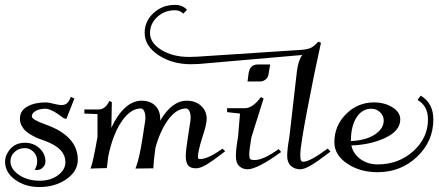

<svg xmlns="http://www.w3.org/2000/svg" viewBox="-37 -670 1762 771"><path d="M-16.6 -20.5Q-16.6 -41 -5.9 -57.6Q16.6 -96.7 63.5 -96.7Q97.7 -96.7 121.6 -74.7Q145.5 -52.7 145.5 -21.5Q145.5 -7.8 135.3 2.4Q125 12.7 111.3 12.7H102.5L106.4 3.9Q112.3 -8.8 112.3 -23.4Q112.3 -44.9 97.7 -60.1Q83 -75.2 62.5 -75.2Q38.1 -75.2 21.5 -59.6Q4.9 -43.9 4.9 -22.5Q4.9 8.8 39.1 32.2Q73.2 55.7 123 55.7Q166 55.7 195.8 33.7Q225.6 11.7 225.6 -18.6Q225.6 -74.2 145.5 -103.5Q128.9 -109.4 118.7 -113.3Q108.4 -117.2 92.3 -126Q76.2 -134.8 66.9 -143.1Q57.6 -151.4 50.3 -164.6Q43 -177.7 43 -193.4Q43 -225.6 72.8 -242.2Q102.5 -258.8 146.5 -258.8Q158.2 -258.8 184.6 -252Q202.1 -248 208 -248Q223.6 -248 231.4 -254.9Q239.3 -261.7 245.1 -275.4L247.1 -281.2L261.7 -274.4L229.5 -192.4L218.8 -195.3Q169.9 -233.4 145.5 -233.4Q122.1 -233.4 106.4 -224.6Q90.8 -215.8 90.8 -202.6Q90.8 -189.5 146.5 -169.9Q275.4 -124 275.4 -28.3Q275.4 17.6 230 49.3Q184.6 81.1 121.1 81.1Q64.5 81.1 23.9 51.8Q-16.6 22.5 -16.6 -20.5Z M301.8 -213.9V-230.5H359.4Q385.7 -230.5 402.3 -264.6L412.1 -259.8L410.2 -157.2Q433.6 -208 464.8 -236.8Q496.1 -265.6 531.2 -265.6Q566.4 -265.6 586.4 -245.6Q606.4 -225.6 606.4 -192.4V-185.5Q653.3 -265.6 712.9 -265.6Q748 -265.6 770.5 -245.1Q793 -224.6 793 -192.4Q793 -170.9 775.4 -118.2Q757.8 -62.5 757.8 -39.1Q757.8 -31.2 765.6 -31.2Q798.8 -31.2 856.4 -73.2L867.2 -62.5Q819.3 -25.4 793.5 -9.8Q767.6 5.9 750 5.9Q728.5 5.9 718.8 -5.4Q709 -16.6 709 -43Q709 -66.4 717.8 -120.1L725.6 -171.9Q728.5 -185.5 728.5 -197.3Q728.5 -214.8 723.1 -224.6Q717.8 -234.4 710 -234.4Q680.7 -234.4 654.3 -208Q627.9 -181.6 608.4 -136.7Q595.7 -108.4 586.9 -75.2Q579.1 -16.6 579.1 0V5.9L506.8 6.8L509.8 -1Q522.5 -33.2 536.1 -120.1L543.9 -171.9Q546.9 -185.5 546.9 -197.3Q546.9 -214.8 541.5 -224.6Q536.1 -234.4 528.3 -234.4Q497.1 -234.4 468.8 -204.1Q440.4 -173.8 420.9 -123Q406.2 -85 397.5 -41Q394.5 -18.6 392.6 0L391.6 4.9L326.2 6.8L329.1 -1Q336.9 -20.5 354.5 -120.1V-211.9Z M957 -342.8 960.9 -373Q965.8 -411.1 998 -411.1H1047.9L1041 -370.1Q1039.1 -358.4 1029.3 -350.6Q1019.5 -342.8 1006.8 -342.8ZM875 -219.7V-235.4H946.3Q977.5 -236.3 1007.8 -276.4L1010.7 -280.3L1021.5 -274.4L972.7 -119.1Q963.9 -67.4 963.9 -49.8Q963.9 -35.2 967.8 -31.2Q971.7 -27.3 985.4 -27.3Q1020.5 -27.3 1082 -71.3L1091.8 -59.6Q996.1 9.8 957 9.8Q938.5 9.8 924.3 -2.4Q910.2 -14.6 910.2 -43Q910.2 -71.3 918.9 -120.1L926.8 -213.9Z M543.9 -538.1Q543.9 -585 579.6 -617.7Q615.2 -650.4 666 -650.4Q695.3 -650.4 713.9 -630.9L699.2 -615.2Q685.5 -628.9 666 -628.9Q624 -628.9 594.7 -602.1Q565.4 -575.2 565.4 -537.1Q565.4 -498 610.8 -469.7Q656.2 -441.4 722.7 -441.4Q740.2 -441.4 754.9 -442.4L1171.9 -469.7Q1200.2 -471.7 1213.4 -479Q1226.6 -486.3 1238.3 -500L1242.2 -502.9L1252 -498L1251 -494.1Q1225.6 -380.9 1197.3 -231.9Q1168.9 -83 1168.9 -49.8Q1168.9 -32.2 1171.4 -26.4Q1173.8 -20.5 1180.7 -20.5Q1207 -20.5 1274.4 -70.3L1279.3 -73.2L1290 -61.5L1285.2 -57.6Q1238.3 -21.5 1211.4 -5.9Q1184.6 9.8 1168 9.8Q1146.5 9.8 1131.3 -3.9Q1116.2 -17.6 1116.2 -43Q1116.2 -71.3 1125 -120.1L1155.3 -383.8Q1161.1 -428.7 1176.8 -449.2L761.7 -413.1Q745.1 -412.1 729.5 -412.1Q654.3 -412.1 599.1 -448.7Q543.9 -485.4 543.9 -538.1Z M1305.7 -98.6Q1305.7 -165 1352.5 -211.9Q1399.4 -258.8 1464.8 -258.8Q1506.8 -258.8 1538.6 -239.3Q1570.3 -219.7 1570.3 -190.4Q1570.3 -145.5 1511.7 -117.2Q1453.1 -88.9 1374 -85.9Q1380.9 -52.7 1410.2 -31.2Q1439.5 -9.8 1479.5 -9.8Q1563.5 -9.8 1622.6 -63Q1681.6 -116.2 1681.6 -190.4Q1681.6 -245.1 1639.6 -268.6L1652.3 -286.1Q1703.1 -255.9 1703.1 -190.4Q1703.1 -102.5 1637.7 -40.5Q1572.3 21.5 1479.5 21.5Q1408.2 21.5 1356.9 -13.2Q1305.7 -47.9 1305.7 -98.6ZM1372.1 -103.5Q1432.6 -106.4 1468.3 -129.9Q1503.9 -153.3 1503.9 -186.5Q1503.9 -205.1 1489.3 -219.2Q1474.6 -233.4 1454.1 -233.4Q1417 -233.4 1394.5 -198.2Q1372.1 -163.1 1372.1 -103.5Z"/></svg>

Font: Kleymisska
Style: Regular
Weight: 500
Italic angle: -8°
Designer: gluk
Foundry: gluk
Version: Version 0.298